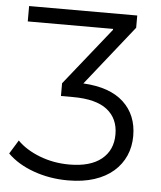

<svg xmlns="http://www.w3.org/2000/svg" viewBox="-51 -745 667 796"><g transform="rotate(5 282.0 -347.0)"><path d="M393 -636H38V-700H488V-649L290 -400Q401 -394 458 -341Q515 -288 515 -201Q515 -156 498.5 -118.5Q482 -81 450 -53Q418 -25 370.5 -9.5Q323 6 261 6Q185 6 118 -18Q51 -42 9 -84L44 -141Q79 -105 137 -82.5Q195 -60 261 -60Q348 -60 394.5 -97.5Q441 -135 441 -201Q441 -267 394.5 -303.5Q348 -340 252 -340H202V-393L393 -632Z"/></g></svg>

Font: CMG Sans
Style: Regular
Weight: 400
Designer: Julieta Ulanovsky
Foundry: Julieta Ulanovsky
Version: Version 7.200